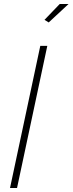

<svg xmlns="http://www.w3.org/2000/svg" viewBox="-20 -938 362 958"><path d="M181 -709H216L65 0H30ZM223 -826 202 -839 278 -918H322Z"/></svg>

Font: Raleway ExtraLight
Style: Italic
Weight: 200
Italic angle: -12°
Designer: Matt McInerney, Pablo Impallari, Rodrigo Fuenzalida
Foundry: Matt McInerney, Pablo Impallari, Rodrigo Fuenzalida
Version: Version 4.026